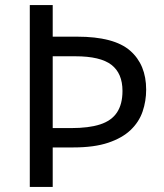

<svg xmlns="http://www.w3.org/2000/svg" viewBox="-20 -734 645 754"><path d="M554 -382Q554 -337 540 -296Q526 -255 493 -223.5Q460 -192 405 -173.5Q350 -155 268 -155H187V0H97V-714H187V-590H283Q428 -590 491 -535Q554 -480 554 -382ZM259 -231Q329 -231 373.5 -245.5Q418 -260 439.5 -292.5Q461 -325 461 -377Q461 -446 417.5 -479.5Q374 -513 276 -513H187V-231Z"/></svg>

Font: Noto Sans Oriya
Style: Regular
Weight: 400
Designer: Amélie Bonet and Sol Matas
Foundry: Google LLC
Version: Version 2.006